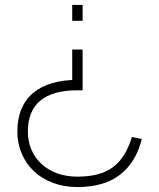

<svg xmlns="http://www.w3.org/2000/svg" viewBox="-20 -560 642 775"><path d="M50 -29.5Q50 -80.5 66.3 -119.5Q82.5 -158.5 113.8 -184.8Q145 -211 190 -224.3Q235 -237.5 292.5 -237.5H313.5V-195.5H292.5Q192.5 -195.5 142.5 -153.5Q92.5 -111.5 92.5 -29Q92.5 10.5 106.8 44Q121 77.5 147.3 101.7Q173.5 126 210.5 139.5Q247.5 153 292.5 153Q338.5 153 373.8 143.7Q409 134.5 435.5 115Q462 95.5 480.8 65.2Q499.5 35 512.5 -7L552.5 1Q540.5 48.5 518.5 84.5Q496.5 120.5 464.5 145.2Q432.5 170 389.5 182.5Q346.5 195 292.5 195Q238.5 195 193.8 178.2Q149 161.5 117.3 131.5Q85.5 101.5 67.8 60.2Q50 19 50 -29.5ZM313.5 -360V-195.5H271.5V-360ZM313.5 -540V-476H271.5V-540Z"/></svg>

Font: Vela Sans GX ExtLt
Style: Regular
Weight: 200
Designer: Principal design: Mikhail Sharanda - project Manrope.
Design modification: Ravid Balaliev
Foundry: Mikhail Sharanda
Version: Version 1.001